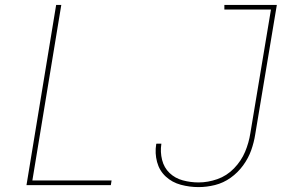

<svg xmlns="http://www.w3.org/2000/svg" viewBox="-20 -755 1192 783"><path d="M790 8Q823 8 857 -0.5Q891 -9 920.5 -30Q950 -51 971.5 -80.5Q993 -110 1004.5 -142.5Q1016 -175 1021 -208L1109 -735H895V-716H1085L1001 -212Q995 -173 979.5 -136Q964 -99 934.5 -68.5Q905 -38 866.5 -24.5Q828 -11 790 -11Q757 -11 725.5 -19.5Q694 -28 671.5 -49.5Q649 -71 641 -103Q633 -135 638 -168V-169H618L617 -167Q611 -130 620.5 -94.5Q630 -59 656 -35Q682 -11 717.5 -1.5Q753 8 790 8ZM88 0H432L435 -19H112L230 -735H209Z"/></svg>

Font: Iosevka Sparkle Thin Oblique
Style: Regular
Weight: 100
Italic angle: -9°
Designer: Belleve Invis
Foundry: Belleve Invis
Version: Version 4.5.0; ttfautohint (v1.8.3)